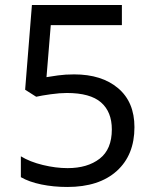

<svg xmlns="http://www.w3.org/2000/svg" viewBox="-20 -734 612 764"><path d="M275 -438Q385 -438 450 -383Q515 -328 515 -228Q515 -117 444.5 -53.5Q374 10 248 10Q193 10 144.5 0Q96 -10 63 -29V-112Q99 -90 150.5 -77.5Q202 -65 249 -65Q328 -65 376.5 -102.5Q425 -140 425 -219Q425 -289 382 -326.5Q339 -364 246 -364Q218 -364 182 -359Q146 -354 124 -349L80 -377L107 -714H465V-634H182L165 -427Q182 -430 211 -434Q240 -438 275 -438Z"/></svg>

Font: Noto Sans Old Permic
Style: Regular
Weight: 400
Designer: Monotype Design Team
Foundry: Monotype Imaging Inc.
Version: Version 2.001; ttfautohint (v1.8.4.7-5d5b)